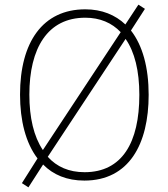

<svg xmlns="http://www.w3.org/2000/svg" viewBox="-20 -765 719 824"><path d="M618 -358C618 -475 592 -570 542 -634L602 -727L574 -745L518 -660C475 -701 417 -725 346 -725C164 -725 66 -585 66 -359C66 -248 90 -152 141 -85L74 21L102 39L165 -59C208 -15 267 10 342 10C534 10 618 -147 618 -358ZM106 -359C106 -558 184 -689 346 -689C409 -689 460 -667 498 -627L164 -121C125 -179 106 -260 106 -359ZM578 -358C578 -153 504 -26 343 -26C276 -26 224 -49 185 -92L519 -598C558 -542 578 -461 578 -358Z"/></svg>

Font: Noto Sans Malayalam SemiCondensed ExtraLight
Style: Regular
Weight: 200
Width: 4
Designer: Jelle Bosma - Monotype Design Team
Foundry: Monotype Imaging Inc.
Version: Version 2.104